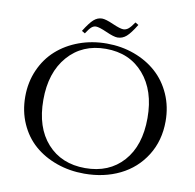

<svg xmlns="http://www.w3.org/2000/svg" viewBox="-92 -951 1080 1061"><g transform="rotate(10 448.0 -421.0)"><path d="M448.2 15.1Q365.7 15.1 293.5 -10.5Q221.2 -36.1 168.2 -82.3Q115.2 -128.4 84.7 -197.3Q54.2 -266.1 54.2 -348.1Q54.2 -429.2 84.7 -498.3Q115.2 -567.4 168.2 -614.7Q221.2 -662.1 293.5 -688.5Q365.7 -714.8 448.2 -714.8Q530.3 -714.8 602.5 -688.5Q674.8 -662.1 727.8 -614.7Q780.8 -567.4 811.3 -498.3Q841.8 -429.2 841.8 -348.1Q841.8 -238.8 789.3 -155.3Q736.8 -71.8 647.9 -28.3Q559.1 15.1 448.2 15.1ZM155.8 -348.1Q155.8 -192.9 235.4 -104.5Q314.9 -16.1 448.2 -16.1Q582 -16.1 661.1 -104.5Q740.2 -192.9 740.2 -348.1Q740.2 -502 660.6 -593.5Q581.1 -685.1 448.2 -685.1Q315.9 -685.1 235.8 -593.3Q155.8 -501.5 155.8 -348.1ZM299.8 -759.8Q330.1 -808.6 351.3 -827.4Q372.6 -846.2 397.9 -846.2Q418.5 -846.2 461.7 -827.1Q504.9 -808.1 522.9 -808.1Q538.1 -808.1 551.3 -818.8Q564.5 -829.6 583 -856.9L601.1 -846.2Q570.8 -796.4 548.8 -777.1Q526.9 -757.8 499 -757.8Q478.5 -757.8 434.6 -777.3Q390.6 -796.9 372.1 -796.9Q358.9 -796.9 346.9 -786.4Q335 -775.9 317.9 -749Z"/></g></svg>

Font: Messapia
Style: Regular
Weight: 400
Designer: Luca Marsano
Foundry: Collletttivo
Version: Version 1.000;FEAKit 1.0